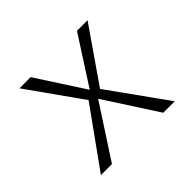

<svg xmlns="http://www.w3.org/2000/svg" viewBox="-135 -751 923 923"><g transform="rotate(-45 326.5 -290.0)"><path d="M74 -4H149L324 -273L498 -4H576L364 -300L555 -576H483L326 -332L168 -576H92L287 -301Z"/></g></svg>

Font: Charger Static
Style: 2
Weight: 1000
Designer: Jasper
Foundry: KineticPlasma Fonts/Cannot Into Space Fonts
Version: Version 1.1